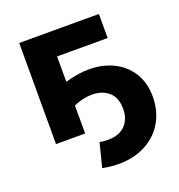

<svg xmlns="http://www.w3.org/2000/svg" viewBox="-133 -649 893 960"><g transform="rotate(-20 313.5 -168.5)"><path d="M75 -538H499V-410H230V-275Q298 -295 356 -295Q430 -295 488 -266Q546 -237 578.5 -183.5Q611 -130 611 -58Q611 17 577 76Q543 135 480.5 168Q418 201 337 201Q296 201 251 192L283 65Q304 69 328 69Q387 69 419 36Q451 3 451 -51Q451 -111 416.5 -141Q382 -171 328 -171Q280 -171 230 -149V0H75Z"/></g></svg>

Font: Chess Sans
Style: Bold
Weight: 700
Designer: Wolf Bōese
Foundry: Wolf Bōese
Version: Version 7.223